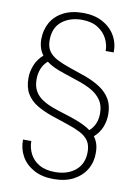

<svg xmlns="http://www.w3.org/2000/svg" viewBox="-101 -777 766 1074"><g transform="rotate(10 282.0 -240.0)"><path d="M279 232Q214 232 167.5 206.5Q121 181 97 138.5Q73 96 74 44H121Q121 83 138.5 117Q156 151 191.5 171.5Q227 192 281 192Q353 192 397.5 154.5Q442 117 442 50Q442 11 425.5 -13Q409 -37 378 -53Q347 -69 304.5 -83Q262 -97 209 -115Q160 -132 123 -154.5Q86 -177 65 -212Q44 -247 44 -301Q44 -338 59 -375Q74 -412 105 -438Q91 -456 84 -478.5Q77 -501 77 -526Q77 -579 100.5 -621Q124 -663 170.5 -687.5Q217 -712 283 -712Q347 -712 393.5 -687Q440 -662 465 -619.5Q490 -577 489 -524H443Q444 -558 427 -592.5Q410 -627 374 -650Q338 -673 281 -673Q212 -672 168 -635.5Q124 -599 124 -530Q124 -491 140.5 -467.5Q157 -444 187.5 -428Q218 -412 260.5 -397.5Q303 -383 355 -365Q404 -347 441 -322.5Q478 -298 498.5 -263Q519 -228 519 -177Q519 -139 505 -104Q491 -69 461 -43Q475 -24 481.5 -2.5Q488 19 488 46Q489 98 464.5 140Q440 182 393.5 207Q347 232 279 232ZM430 -72Q452 -92 462.5 -117.5Q473 -143 473 -175Q473 -221 451.5 -251Q430 -281 395.5 -300Q361 -319 319.5 -332.5Q278 -346 238 -360Q201 -372 177 -383.5Q153 -395 135 -409Q111 -388 100.5 -360.5Q90 -333 90 -302Q90 -262 105 -235.5Q120 -209 146.5 -191.5Q173 -174 206.5 -161.5Q240 -149 277 -138Q314 -127 351 -113Q374 -104 394 -94Q414 -84 430 -72Z"/></g></svg>

Font: DM Sans 17pt ExtraLight
Style: Regular
Weight: 250
Version: Version 4.004;gftools[0.9.30]